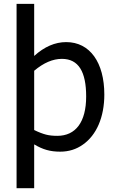

<svg xmlns="http://www.w3.org/2000/svg" viewBox="-20 -780 593 1001"><path d="M523.9 -287.1C523.9 -453.6 449.2 -560.5 325.2 -560.5C267.1 -560.5 211.4 -536.6 158.2 -488.3V-759.8H66.4V201.2H158.2V-27.3C203.1 -0.5 241.2 10.7 293.9 10.7C338.4 10.7 377.9 -1.5 412.6 -26.4C482.4 -75.2 523.9 -168 523.9 -287.1ZM429.2 -276.9C429.2 -143.6 374.5 -71.8 278.8 -71.8C256.8 -71.8 237.3 -73.7 220.2 -78.1C203.1 -82.5 182.1 -90.3 158.2 -102.1V-411.1C207.5 -452.6 255.4 -473.1 302.7 -473.1C390.1 -473.1 429.2 -405.3 429.2 -276.9Z"/></svg>

Font: SG Kara SemiBold
Style: Regular
Weight: 400
Designer: Damoon Khanjanzadeh
Version: Version 1.000